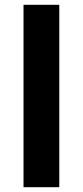

<svg xmlns="http://www.w3.org/2000/svg" viewBox="-20 -780 345 800"><path d="M227 0H78V-760H227Z"/></svg>

Font: Noto Sans Ethiopic
Style: Bold
Weight: 700
Designer: Monotype Design Team
Foundry: Monotype Imaging Inc.
Version: Version 2.102; ttfautohint (v1.8.4.7-5d5b)